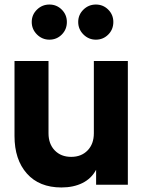

<svg xmlns="http://www.w3.org/2000/svg" viewBox="-20 -815 639 847"><path d="M44 -215V-546H194V-227Q194 -180 221.5 -151.5Q249 -123 294 -123Q339 -123 366.5 -151.5Q394 -180 394 -227V-546H544V0H404V-66Q383 -27 343.5 -7.5Q304 12 251 12Q153 12 98.5 -49.5Q44 -111 44 -215ZM120 -718Q120 -750 143 -772.5Q166 -795 198 -795Q230 -795 252.5 -772.5Q275 -750 275 -718Q275 -685 252.5 -662.5Q230 -640 198 -640Q166 -640 143 -663Q120 -686 120 -718ZM403 -795Q435 -795 457.5 -772.5Q480 -750 480 -718Q480 -685 457.5 -662.5Q435 -640 403 -640Q371 -640 348 -663Q325 -686 325 -718Q325 -750 348 -772.5Q371 -795 403 -795Z"/></svg>

Font: Evergrow Sans 
Style: ExtraBold
Weight: 800
Foundry: 10Web
Version: Version 1.000